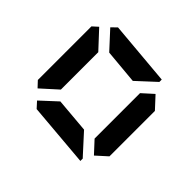

<svg xmlns="http://www.w3.org/2000/svg" viewBox="-107 -1234 1031 1031"><g transform="rotate(-45 408.0 -719.0)"><path d="M134 -544 120 -531H102L133 -894L167 -925L252 -833L235 -636ZM586 -562 642 -500 575 -438H230L174 -500L241 -562ZM215 -969 248 -1000H655L683 -969L583 -876H299ZM723 -925 752 -895 720 -531H702L690 -544L605 -636L623 -833Z"/></g></svg>

Font: DSEG7 Classic Mini
Style: Bold Italic
Weight: 700
Italic angle: -5°
Designer: Keshikan(Twitter:@keshinomi_88pro)
Version: Version 0.46